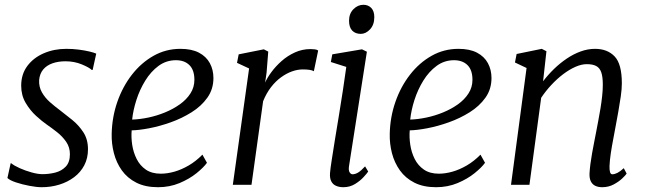

<svg xmlns="http://www.w3.org/2000/svg" viewBox="-20 -772 2697 802"><path d="M367 -480H363Q353 -490 321.8 -503Q290.5 -516 253.5 -516Q223 -516 199 -507.5Q175 -499 160.5 -481.8Q146 -464.5 143.5 -438Q142 -409.5 155 -386.5Q168 -363.5 188.8 -345.2Q209.5 -327 230.5 -311.5Q254 -293.5 281.2 -271.5Q308.5 -249.5 328 -219.8Q347.5 -190 347.5 -148.5Q347.5 -111 332 -81.5Q316.5 -52 289.5 -31.8Q262.5 -11.5 227.8 -0.8Q193 10 154 10Q133 10 102.8 4.2Q72.5 -1.5 46.5 -10.2Q20.5 -19 11 -28.5L24.5 -90H27Q39 -80 62.5 -69.5Q86 -59 112 -51.8Q138 -44.5 157.5 -44.5Q185 -44.5 211.2 -51.2Q237.5 -58 254.8 -76.2Q272 -94.5 272 -128Q272 -157 256.5 -179.5Q241 -202 218.5 -219.8Q196 -237.5 175 -252Q156 -265 131 -287.8Q106 -310.5 87.2 -342.2Q68.5 -374 68.5 -414Q68.5 -462 94.2 -496.5Q120 -531 163 -549.5Q206 -568 257 -568Q283 -568 308.5 -564.8Q334 -561.5 353.8 -556.8Q373.5 -552 382 -548Z M844.5 -92Q830.5 -72.5 800.8 -48.5Q771 -24.5 729.8 -7.2Q688.5 10 640 10Q587 10 549.5 -9Q512 -28 489 -60.2Q466 -92.5 455.8 -132.2Q445.5 -172 446.5 -213Q448 -283 470.2 -346.8Q492.5 -410.5 531.2 -460.2Q570 -510 621.5 -539Q673 -568 733.5 -568Q780.5 -568 811 -552Q841.5 -536 856.5 -508.2Q871.5 -480.5 871.5 -446Q871.5 -399.5 846.2 -364Q821 -328.5 780.2 -303Q739.5 -277.5 693 -261Q646.5 -244.5 603 -236.2Q559.5 -228 530 -227.5Q527.5 -198.5 532.2 -167Q537 -135.5 550.8 -108Q564.5 -80.5 589.2 -63.5Q614 -46.5 651.5 -46.5Q679 -46.5 708.8 -55Q738.5 -63.5 768.5 -81Q798.5 -98.5 825.5 -126ZM715 -520.5Q674.5 -520.5 642.2 -496.8Q610 -473 586.8 -435.2Q563.5 -397.5 549.8 -354.5Q536 -311.5 532 -272.5Q564 -273.5 599.8 -281Q635.5 -288.5 669.5 -302.5Q703.5 -316.5 731.2 -336.2Q759 -356 775.5 -381.8Q792 -407.5 792 -438.5Q792 -479.5 771.2 -500Q750.5 -520.5 715 -520.5Z M952.5 0 1020.5 -486 970 -509.5 977 -545 1082 -566 1100.5 -556.5 1093.5 -468.5 1087.5 -427Q1096 -447 1113.8 -471Q1131.5 -495 1156.2 -517Q1181 -539 1211.8 -553Q1242.5 -567 1277 -567Q1284.5 -567 1294.2 -566Q1304 -565 1309 -561L1291 -474.5Q1284.5 -478.5 1273 -480.2Q1261.5 -482 1244.5 -482Q1223 -482 1199.8 -473.8Q1176.5 -465.5 1153.8 -449Q1131 -432.5 1111.8 -407.5Q1092.5 -382.5 1079 -349L1030.5 0Z M1414 10Q1397 10 1383.8 4.2Q1370.5 -1.5 1363.8 -14.5Q1357 -27.5 1358.5 -49Q1360 -68 1365.8 -104.8Q1371.5 -141.5 1379.2 -189.5Q1387 -237.5 1395.8 -290.5Q1404.5 -343.5 1412.5 -395.8Q1420.5 -448 1426.5 -492.5L1362 -513L1368 -545L1492 -566L1512.5 -556L1438 -79Q1435 -61 1440.2 -52.5Q1445.5 -44 1452.5 -44Q1463.5 -44 1475.8 -51.2Q1488 -58.5 1505 -77L1518 -55.5Q1513.5 -48.5 1499.2 -32.8Q1485 -17 1463.2 -3.5Q1441.5 10 1414 10ZM1487 -630.5Q1464.5 -630.5 1451.2 -644.2Q1438 -658 1438 -685.5Q1438 -715 1456.2 -733.5Q1474.5 -752 1498 -752Q1518 -752 1530.8 -738.8Q1543.5 -725.5 1543.5 -700.5Q1543.5 -668.5 1525.8 -649.5Q1508 -630.5 1487 -630.5Z M2006 -92Q1992 -72.5 1962.2 -48.5Q1932.5 -24.5 1891.2 -7.2Q1850 10 1801.5 10Q1748.5 10 1711 -9Q1673.5 -28 1650.5 -60.2Q1627.5 -92.5 1617.2 -132.2Q1607 -172 1608 -213Q1609.5 -283 1631.8 -346.8Q1654 -410.5 1692.8 -460.2Q1731.5 -510 1783 -539Q1834.5 -568 1895 -568Q1942 -568 1972.5 -552Q2003 -536 2018 -508.2Q2033 -480.5 2033 -446Q2033 -399.5 2007.8 -364Q1982.5 -328.5 1941.8 -303Q1901 -277.5 1854.5 -261Q1808 -244.5 1764.5 -236.2Q1721 -228 1691.5 -227.5Q1689 -198.5 1693.8 -167Q1698.5 -135.5 1712.2 -108Q1726 -80.5 1750.8 -63.5Q1775.5 -46.5 1813 -46.5Q1840.5 -46.5 1870.2 -55Q1900 -63.5 1930 -81Q1960 -98.5 1987 -126ZM1876.5 -520.5Q1836 -520.5 1803.8 -496.8Q1771.5 -473 1748.2 -435.2Q1725 -397.5 1711.2 -354.5Q1697.5 -311.5 1693.5 -272.5Q1725.5 -273.5 1761.2 -281Q1797 -288.5 1831 -302.5Q1865 -316.5 1892.8 -336.2Q1920.5 -356 1937 -381.8Q1953.5 -407.5 1953.5 -438.5Q1953.5 -479.5 1932.8 -500Q1912 -520.5 1876.5 -520.5Z M2248.5 -432.5Q2269 -459.5 2294.2 -484Q2319.5 -508.5 2347.8 -527.5Q2376 -546.5 2405.8 -557.2Q2435.5 -568 2465.5 -568Q2517 -568 2547.2 -536.5Q2577.5 -505 2577.5 -424Q2577.5 -400 2573 -369Q2568.5 -338 2562.8 -306Q2557 -274 2552 -247Q2547.5 -222 2541.8 -192.2Q2536 -162.5 2531.5 -132.8Q2527 -103 2526 -78.5Q2525.5 -62 2528.2 -53Q2531 -44 2537.5 -44Q2547.5 -44 2559.2 -50Q2571 -56 2585.5 -69.5L2597.5 -47Q2594.5 -41.5 2580 -27.5Q2565.5 -13.5 2543.8 -1.8Q2522 10 2495.5 10Q2478.5 10 2466.2 4Q2454 -2 2447.8 -14.8Q2441.5 -27.5 2442.5 -48.5Q2443.5 -65.5 2446.2 -87Q2449 -108.5 2453.2 -132Q2457.5 -155.5 2462 -178.8Q2466.5 -202 2470.5 -222.5Q2474.5 -244 2479.2 -268.5Q2484 -293 2488.2 -319Q2492.5 -345 2495.2 -370.2Q2498 -395.5 2498 -418Q2498 -451.5 2491.5 -470Q2485 -488.5 2470.5 -496.2Q2456 -504 2431 -504Q2409 -504 2383.5 -492.8Q2358 -481.5 2332.2 -462Q2306.5 -442.5 2282.8 -417Q2259 -391.5 2240.5 -363.5L2191.5 0H2114.5L2179.5 -488L2131 -511L2138 -546.5L2243 -568L2262.5 -558Z"/></svg>

Font: Merriweather Light 18pt Light
Style: Italic
Weight: 300
Italic angle: -7.8°
Version: Version 2.101